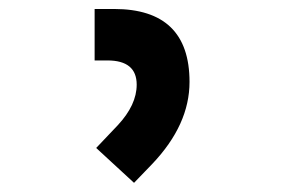

<svg xmlns="http://www.w3.org/2000/svg" viewBox="-20 -713 626 419"><path d="M272.5 -314 189.9 -390.1 236.8 -439.5Q278.3 -483.9 278.3 -528.3Q278.3 -581.1 214.4 -581.1H186.5V-693.4H229Q393.6 -693.4 393.6 -534.2Q393.6 -440.9 312.5 -355.5Z"/></svg>

Font: Cascadia Code SemiBold
Style: Regular
Weight: 600
Monospace: yes
Designer: Aaron Bell
Foundry: Saja Typeworks
Version: Version 2404.023; ttfautohint (v1.8.4)